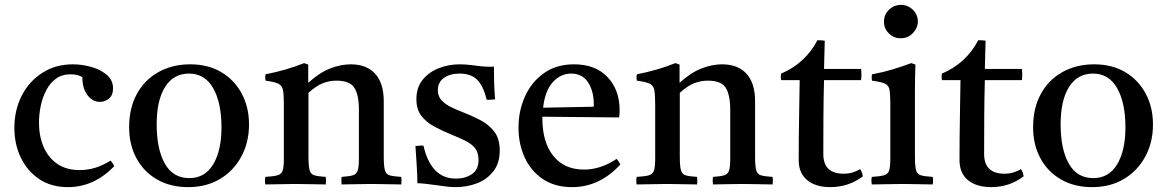

<svg xmlns="http://www.w3.org/2000/svg" viewBox="-20 -756 4792 788"><path d="M434 -97Q444 -85 449 -74Q366 12 259 12Q190 12 141 -21Q92 -54 65.5 -109Q39 -164 39 -231Q39 -304 69 -363Q99 -422 153.5 -457Q208 -492 279 -492Q316 -492 354 -481.5Q392 -471 418 -449Q444 -427 444 -393Q444 -366 428 -352Q412 -338 390 -338Q360 -338 339 -365.5Q318 -393 318 -439Q300 -451 270 -451Q234 -451 209.5 -433Q185 -415 169.5 -385Q154 -355 147 -320.5Q140 -286 140 -253Q140 -197 159 -153Q178 -109 215 -83.5Q252 -58 307 -58Q339 -58 369.5 -67Q400 -76 434 -97Z M752 12Q679 12 624.5 -19.5Q570 -51 540 -106.5Q510 -162 510 -234Q510 -312 541.5 -370Q573 -428 630 -460Q687 -492 761 -492Q834 -492 888 -460Q942 -428 972 -372Q1002 -316 1002 -245Q1002 -172 970.5 -113.5Q939 -55 883 -21.5Q827 12 752 12ZM623 -246Q623 -144 656.5 -84.5Q690 -25 757 -25Q821 -25 855 -81.5Q889 -138 889 -233Q889 -334 855 -394Q821 -454 756 -454Q692 -454 657.5 -399Q623 -344 623 -246Z M1382 1Q1380 -15 1382 -30Q1413 -32 1428 -36.5Q1443 -41 1448 -56Q1453 -71 1453 -104V-306Q1453 -366 1434.5 -395.5Q1416 -425 1361 -425Q1332 -425 1305 -414.5Q1278 -404 1246 -375V-114Q1246 -75 1250.5 -58Q1255 -41 1270 -36.5Q1285 -32 1317 -30Q1319 -15 1317 1Q1289 1 1258.5 0Q1228 -1 1193 -1Q1161 -1 1130 0Q1099 1 1069 1Q1066 -15 1069 -30Q1103 -32 1119 -36.5Q1135 -41 1140 -56Q1145 -71 1145 -104V-328Q1145 -367 1141.5 -386Q1138 -405 1122.5 -412.5Q1107 -420 1070 -425Q1067 -439 1070 -451Q1156 -468 1228 -497L1245 -491V-416Q1291 -458 1335 -475Q1379 -492 1419 -492Q1485 -492 1520 -453Q1555 -414 1555 -341V-114Q1555 -75 1559.5 -58Q1564 -41 1579 -36.5Q1594 -32 1627 -30Q1629 -15 1627 1Q1597 1 1568.5 0Q1540 -1 1502 -1Q1465 -1 1437.5 0Q1410 1 1382 1Z M1718 -158Q1733 -92 1766 -57.5Q1799 -23 1851 -23Q1890 -23 1917 -41.5Q1944 -60 1944 -100Q1944 -130 1929.5 -148Q1915 -166 1889.5 -178.5Q1864 -191 1832 -204Q1795 -219 1762.5 -236.5Q1730 -254 1709.5 -280.5Q1689 -307 1689 -349Q1689 -397 1714.5 -428.5Q1740 -460 1780.5 -476Q1821 -492 1867 -492Q1890 -492 1913 -489Q1936 -486 1938 -486Q1958 -483 1975 -482.5Q1992 -482 1993 -482Q1994 -482 1997.5 -482Q2001 -482 2007 -483Q2007 -451 2008 -418Q2009 -385 2012 -348Q2011 -348 2008 -348Q1999 -347 1991.5 -346.5Q1984 -346 1977 -347Q1964 -403 1938.5 -428.5Q1913 -454 1867 -454Q1826 -454 1801.5 -436Q1777 -418 1777 -386Q1777 -360 1793 -343.5Q1809 -327 1832 -316Q1855 -305 1876 -297Q1915 -282 1950.5 -263.5Q1986 -245 2008.5 -216Q2031 -187 2031 -138Q2031 -86 2004.5 -52.5Q1978 -19 1937 -3.5Q1896 12 1851 12Q1825 12 1799.5 8Q1774 4 1772 4Q1770 4 1755.5 2Q1741 0 1723.5 -2Q1706 -4 1693 -4Q1693 -35 1690.5 -73Q1688 -111 1685 -157Q1687 -157 1690 -157Q1699 -158 1705.5 -158.5Q1712 -159 1718 -158Z M2328 12Q2257 12 2208 -21Q2159 -54 2133.5 -109.5Q2108 -165 2108 -232Q2108 -301 2134.5 -360Q2161 -419 2212 -455.5Q2263 -492 2336 -492Q2424 -492 2473.5 -439.5Q2523 -387 2523 -304Q2523 -294 2522.5 -286.5Q2522 -279 2521 -274L2206 -277Q2206 -273 2206 -270Q2206 -172 2251 -116Q2296 -60 2377 -60Q2445 -60 2511 -104Q2521 -92 2526 -81Q2441 12 2328 12ZM2209 -314 2416 -318Q2417 -320 2417 -323.5Q2417 -327 2417 -328Q2417 -382 2393.5 -418Q2370 -454 2324 -454Q2281 -454 2249 -419Q2217 -384 2209 -314Z M2906 1Q2904 -15 2906 -30Q2937 -32 2952 -36.5Q2967 -41 2972 -56Q2977 -71 2977 -104V-306Q2977 -366 2958.5 -395.5Q2940 -425 2885 -425Q2856 -425 2829 -414.5Q2802 -404 2770 -375V-114Q2770 -75 2774.5 -58Q2779 -41 2794 -36.5Q2809 -32 2841 -30Q2843 -15 2841 1Q2813 1 2782.5 0Q2752 -1 2717 -1Q2685 -1 2654 0Q2623 1 2593 1Q2590 -15 2593 -30Q2627 -32 2643 -36.5Q2659 -41 2664 -56Q2669 -71 2669 -104V-328Q2669 -367 2665.5 -386Q2662 -405 2646.5 -412.5Q2631 -420 2594 -425Q2591 -439 2594 -451Q2680 -468 2752 -497L2769 -491V-416Q2815 -458 2859 -475Q2903 -492 2943 -492Q3009 -492 3044 -453Q3079 -414 3079 -341V-114Q3079 -75 3083.5 -58Q3088 -41 3103 -36.5Q3118 -32 3151 -30Q3153 -15 3151 1Q3121 1 3092.5 0Q3064 -1 3026 -1Q2989 -1 2961.5 0Q2934 1 2906 1Z M3388 12Q3328 12 3293 -16.5Q3258 -45 3258 -99Q3258 -187 3259.5 -269Q3261 -351 3262 -427H3186Q3183 -442 3186 -454Q3285 -496 3335 -591Q3343 -591 3351 -590.5Q3359 -590 3365 -589Q3364 -563 3363.5 -534Q3363 -505 3362 -473H3514Q3517 -451 3514 -427H3362Q3360 -357 3359.5 -279.5Q3359 -202 3359 -124Q3359 -43 3443 -43Q3479 -43 3510 -62Q3519 -50 3521 -32Q3462 12 3388 12Z M3808 1Q3780 1 3750 0Q3720 -1 3685 -1Q3653 -1 3620.5 0Q3588 1 3558 1Q3555 -15 3558 -30Q3592 -32 3608 -36.5Q3624 -41 3629 -56Q3634 -71 3634 -104V-328Q3634 -367 3631 -386Q3628 -405 3612.5 -412.5Q3597 -420 3559 -425Q3556 -439 3559 -451Q3603 -459 3643 -471Q3683 -483 3720 -497L3737 -491Q3736 -460 3735.5 -433Q3735 -406 3735 -382V-114Q3735 -75 3739.5 -58Q3744 -41 3759.5 -36.5Q3775 -32 3808 -30Q3811 -15 3808 1ZM3608 -667Q3608 -696 3628.5 -716Q3649 -736 3678 -736Q3706 -736 3726.5 -716Q3747 -696 3747 -668Q3747 -642 3727 -620.5Q3707 -599 3676 -599Q3648 -599 3628 -619Q3608 -639 3608 -667Z M4048 12Q3988 12 3953 -16.5Q3918 -45 3918 -99Q3918 -187 3919.5 -269Q3921 -351 3922 -427H3846Q3843 -442 3846 -454Q3945 -496 3995 -591Q4003 -591 4011 -590.5Q4019 -590 4025 -589Q4024 -563 4023.5 -534Q4023 -505 4022 -473H4174Q4177 -451 4174 -427H4022Q4020 -357 4019.5 -279.5Q4019 -202 4019 -124Q4019 -43 4103 -43Q4139 -43 4170 -62Q4179 -50 4181 -32Q4122 12 4048 12Z M4462 12Q4389 12 4334.5 -19.5Q4280 -51 4250 -106.5Q4220 -162 4220 -234Q4220 -312 4251.5 -370Q4283 -428 4340 -460Q4397 -492 4471 -492Q4544 -492 4598 -460Q4652 -428 4682 -372Q4712 -316 4712 -245Q4712 -172 4680.5 -113.5Q4649 -55 4593 -21.5Q4537 12 4462 12ZM4333 -246Q4333 -144 4366.5 -84.5Q4400 -25 4467 -25Q4531 -25 4565 -81.5Q4599 -138 4599 -233Q4599 -334 4565 -394Q4531 -454 4466 -454Q4402 -454 4367.5 -399Q4333 -344 4333 -246Z"/></svg>

Font: Tiro Devanagari Marathi
Style: Regular
Weight: 400
Designer: Devanagari: John Hudson & Fiona Ross. Latin: John Hudson.
Foundry: Tiro Typeworks Ltd.
Version: Version 1.52